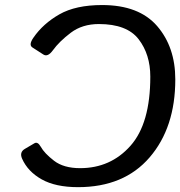

<svg xmlns="http://www.w3.org/2000/svg" viewBox="-20 -735 722 769"><path d="M68.4 -99.6Q57.1 -125.5 79.6 -138.7L117.7 -161.1Q130.9 -168.9 143.1 -147.5Q157.7 -121.1 196.3 -91.3Q234.9 -61.5 300.8 -61.5Q422.9 -61.5 502.4 -150.9Q582 -240.2 582 -428.2Q582 -517.1 535.2 -577.9Q488.3 -638.7 376 -638.7Q309.6 -638.7 263.4 -603.8Q217.3 -568.8 191.9 -533.7Q171.4 -505.4 153.8 -516.6L109.9 -544.9Q93.8 -555.2 113.8 -584Q152.3 -640.1 217.8 -677.5Q283.2 -714.8 389.2 -714.8Q536.6 -714.8 609.4 -630.6Q682.1 -546.4 682.1 -417Q682.1 -224.1 579.3 -104.7Q476.6 14.6 292.5 14.6Q202.6 14.6 147 -16.6Q91.3 -47.9 68.4 -99.6Z"/></svg>

Font: Istok Web
Style: BoldItalic
Weight: 700
Italic angle: -13°
Designer: Andrey V. Panov
Foundry: Andrey V. Panov
Version: Version 1.0.2g